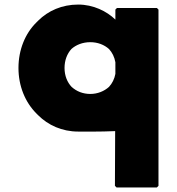

<svg xmlns="http://www.w3.org/2000/svg" viewBox="-20 -555 776 842"><path d="M263 -257C263 -290 274 -319 293 -340C313 -358 342 -370 376 -370C408 -370 437 -359 458 -340C472 -325 482 -305 486 -282V-231C482 -209 472 -189 458 -174C437 -155 408 -143 376 -143C344 -143 316 -154 294 -174C275 -194 263 -223 263 -257ZM675 -513 668 -520H493L486 -513V-469C448 -506 389 -535 323 -535C252 -535 191 -508 147 -464L140 -457C90 -408 61 -336 61 -257C61 -178 90 -107 140 -57L147 -50C191 -6 252 22 323 22C352 22 418 23 485 20L484 260L491 267H668L675 260Z"/></svg>

Font: Hussar Woodtype
Style: Blk
Weight: 900
Foundry: Cannot Into Space Fonts
Version: Version 1.07